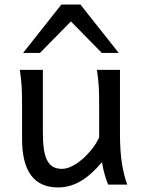

<svg xmlns="http://www.w3.org/2000/svg" viewBox="-20 -801 619 833"><path d="M449.2 0Q445.8 -8.3 441.9 -19.5Q438 -30.8 434.3 -43.5Q430.7 -56.2 427.5 -70.1Q424.3 -84 422.4 -97.7Q377.9 -43.5 330.8 -15.6Q283.7 12.2 231.9 12.2Q75.7 12.2 75.7 -197.8V-341.8Q75.7 -365.2 75.4 -384.3Q75.2 -403.3 74.2 -421.1Q73.2 -439 71.3 -457.5Q69.3 -476.1 65.9 -498H166V-227.1Q166 -185.5 170.2 -155.5Q174.3 -125.5 184.1 -106.2Q193.8 -86.9 209.7 -77.6Q225.6 -68.4 249 -68.4Q270.5 -68.4 294.9 -81.3Q319.3 -94.2 341.6 -114.3Q363.8 -134.3 382.1 -158.4Q400.4 -182.6 410.2 -205.1V-341.8Q410.2 -365.7 409.9 -385Q409.7 -404.3 408.7 -421.9Q407.7 -439.5 405.8 -457.5Q403.8 -475.6 400.4 -498H500.5V-219.7Q500.5 -148.4 508.5 -95Q516.6 -41.5 532.2 0ZM80.1 -571.3 246.1 -781.2H329.1L495.1 -571.3H421.9L287.6 -708L153.3 -571.3Z"/></svg>

Font: Andika Compact
Style: Regular
Weight: 400
Designer: Victor Gaultney, Annie Olsen, Julie Remington, Don Collingsworth, Eric Hays, Becca Hirsbrunner
Foundry: SIL International
Version: Version 5.000 ; LnSpcTght